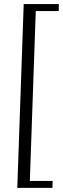

<svg xmlns="http://www.w3.org/2000/svg" viewBox="-20 -739 306 933"><path d="M234.9 173.8H64L95.2 -719.2H266.1L265.1 -685.1H153.8L125 140.1H235.8Z"/></svg>

Font: Simonetta
Style: Regular
Weight: 400
Designer: Gayaneh Bagdasaryan
Foundry: BrownFox
Version: Version 1.001